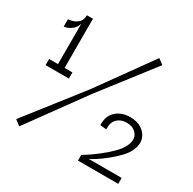

<svg xmlns="http://www.w3.org/2000/svg" viewBox="-130 -699 836 833"><g transform="rotate(30 288.0 -283.0)"><path d="M75 -300.5V-521.5Q68.5 -501.2 55.5 -490.6Q42.5 -480 30.8 -476.2Q19 -472.5 15 -472.5V-509.3Q19.2 -509.2 34.2 -512.6Q49.3 -516 63.4 -528.1Q77.5 -540.2 77.8 -565.5H108V-300.5ZM30.5 -288.5V-319.2H147.3V-288.5ZM64.2 -1.2 37.3 -22 250.3 -294.2 442.5 -561.7 469.3 -541.7 267.8 -281.3ZM359.3 0V-28.5Q361.2 -29.2 381.4 -42.2Q401.7 -55.3 429 -76.4Q456.3 -97.5 480.3 -121.4Q504.3 -145.3 514.3 -168.7Q529.3 -201.2 512.8 -224.8Q496.2 -248.3 459.2 -248.3Q432 -248.3 414 -230.8Q396 -213.3 398 -178.7L366.7 -181.8Q364.3 -226.5 391.8 -251.8Q419.2 -277 462.8 -277Q497.5 -277 520.8 -261.4Q544.2 -245.8 551.9 -220.6Q559.7 -195.3 546.3 -165.3Q538 -143.8 516.7 -121.3Q495.3 -98.8 470.3 -78.8Q445.3 -58.7 424.2 -45.4Q403.2 -32.2 395.3 -29.7H561.2V0Z"/></g></svg>

Font: Darker Grotesque Light
Style: Regular
Weight: 300
Designer: Gabriel Lam
Foundry: TypeRant
Version: Version 1.000;gftools[0.9.28]